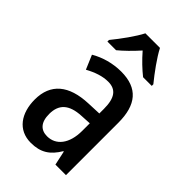

<svg xmlns="http://www.w3.org/2000/svg" viewBox="-233 -848 940 940"><g transform="rotate(45 237.0 -378.0)"><path d="M292 -766H191C170 -724 124 -661 88 -617V-606H148C175 -628 209 -661 241 -697C272 -661 306 -629 335 -606H395V-617C360 -660 315 -721 292 -766ZM240 -550C182 -550 126 -534 80 -507L111 -434C153 -457 192 -470 230 -470C284 -470 309 -436 309 -361V-329L237 -326C106 -321 37 -263 37 -154C37 -60 84 10 173 10C241 10 281 -17 315 -74H318L334 0H407V-363C407 -486 355 -550 240 -550ZM256 -259 310 -262V-210C310 -120 268 -69 207 -69C164 -69 137 -95 137 -154C137 -219 172 -255 256 -259Z"/></g></svg>

Font: Noto Sans Sinhala UI Condensed Medium
Style: Regular
Weight: 500
Width: 3
Designer: Jelle Bosma - Monotype Design Team
Foundry: Monotype Imaging Inc.
Version: Version 2.006